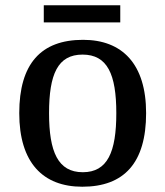

<svg xmlns="http://www.w3.org/2000/svg" viewBox="-20 -698 627 728"><path d="M146 -613H436V-678H146ZM292 10C451 10 534 -81 534 -269C534 -456 443 -547 295 -547C135 -547 53 -456 53 -269C53 -81 143 10 292 10ZM294 -45C200 -45 166 -122 166 -269C166 -417 199 -491 293 -491C387 -491 421 -417 421 -269C421 -122 388 -45 294 -45Z"/></svg>

Font: Noto Serif Myanmar Medium
Style: Regular
Weight: 500
Designer: Ben Mitchell and the Monotype Design Team
Foundry: Monotype Imaging Inc.
Version: Version 2.106